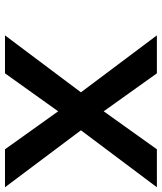

<svg xmlns="http://www.w3.org/2000/svg" viewBox="42 -708 665 790"><g transform="rotate(-90 375.0 -312.5)"><path d="M156.2 -625 312.5 -406.2 468.8 -625H625L390.6 -312.5L625 0H468.8L312.5 -218.8L156.2 0H0L234.4 -312.5L0 -625Z"/></g></svg>

Font: CraftyPE
Style: Regular
Weight: 400
Designer: Erek Butcher
Foundry: Haunted Coop
Version: Version 0.018;April 4, 2024;FontCreator 15.0.0.2962 64-bit